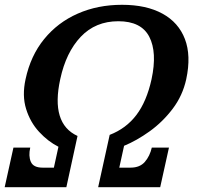

<svg xmlns="http://www.w3.org/2000/svg" viewBox="-20 -780 842 800"><path d="M612.5 -165H684L647.5 0H389L437 -218Q505.5 -244.5 548.2 -300.8Q591 -357 611.5 -450Q635.5 -562 602 -626.8Q568.5 -691.5 473 -691.5Q378 -691.5 316.5 -626.8Q255 -562 231 -450Q190.5 -265 303 -213.5L256.5 0H-0.5L36 -165H106Q98 -130 108.5 -105.8Q119 -81.5 157.5 -81.5H204.5L223.5 -168.5Q180 -190.5 143 -230.5Q106 -270.5 88.8 -326Q71.5 -381.5 86.5 -450Q107.5 -548 164 -617.2Q220.5 -686.5 303.8 -723.2Q387 -760 488.5 -760Q589.5 -760 656.8 -723.2Q724 -686.5 750.5 -617.2Q777 -548 756 -450Q741 -381.5 699.5 -326.8Q658 -272 603.8 -233Q549.5 -194 497 -172.5L477 -81.5H524Q563 -81.5 583.8 -105.8Q604.5 -130 612.5 -165Z"/></svg>

Font: Besley* Condensed Semi
Style: Italic
Weight: 600
Width: 3
Italic angle: -13°
Designer: Owen Earl
Foundry: indestructible type*
Version: Version 3.000; ttfautohint (v1.8.3)